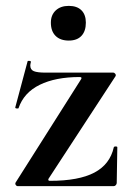

<svg xmlns="http://www.w3.org/2000/svg" viewBox="-20 -633 445 653"><path d="M251 -371Q169 -371 115 -344.5Q61 -318 43 -265Q43 -264 39 -264Q31 -264 32 -268L74 -425Q74 -426 78 -426Q86 -426 85 -422Q83 -414 83 -410Q83 -396 95 -391Q107 -386 135 -386H365Q369 -386 372 -382Q375 -378 373 -374L145 -25Q142 -18 150 -18Q248 -18 301 -46Q354 -74 367 -132Q368 -135 373.5 -135Q379 -135 379 -132L377 -11Q377 -7 374 -3.5Q371 0 367 0H40Q36 0 33.5 -4Q31 -8 33 -12L256 -364Q260 -371 251 -371ZM153 -556Q153 -582 169.5 -597.5Q186 -613 214 -613Q242 -613 257 -598Q272 -583 272 -556Q272 -527 257 -511Q242 -495 214 -495Q185 -495 169 -511Q153 -527 153 -556Z"/></svg>

Font: Cormorant Garamond
Style: Bold
Weight: 700
Designer: Christian Thalmann (Catharsis Fonts)
Foundry: Catharsis Fonts
Version: Version 4.000